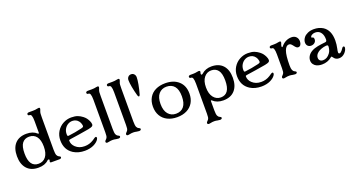

<svg xmlns="http://www.w3.org/2000/svg" viewBox="-53 -1566 4867 2619"><g transform="rotate(-20 2380.5 -256.0)"><path d="M30 -237Q30 -354 88.5 -418Q147 -482 255 -482Q349 -482 403 -431Q411 -426 414 -426Q420 -426 420 -435V-606Q420 -659 410 -686Q406 -696 399 -701Q392 -706 380 -706Q371 -706 365.5 -711.5Q360 -717 360 -726Q360 -734 367.5 -740Q375 -746 390 -746H448Q483 -746 511 -753Q523 -756 533 -756Q550 -756 550 -741Q550 -732 539 -706Q533 -691 531.5 -671Q530 -651 530 -617V-606V-150Q530 -93 540 -70Q550 -48 570 -40Q590 -32 590 -20Q590 -11 582.5 -5.5Q575 0 560 0H442Q425 0 425 -15Q425 -22 429 -30Q431 -33 431 -38Q431 -43 428 -46Q425 -49 420 -49Q411 -49 403 -42Q377 -16 340 -3Q303 10 255 10Q147 10 88.5 -55.5Q30 -121 30 -237ZM420 -237Q420 -333 382 -382.5Q344 -432 275 -432Q211 -432 175.5 -386Q140 -340 140 -237Q140 -40 274 -40Q342 -40 381 -90.5Q420 -141 420 -237Z M765 -33Q711 -68 685.5 -119Q660 -170 660 -237Q660 -309 694.5 -365Q729 -421 785.5 -451.5Q842 -482 904 -482Q960 -482 996.5 -468.5Q1033 -455 1066 -429Q1090 -410 1103.5 -392Q1117 -374 1129 -350Q1136 -337 1140 -321.5Q1144 -306 1144 -296Q1144 -280 1131 -270Q1117 -260 1073 -251Q1033 -243 928 -227L801 -208Q783 -206 778 -203Q773 -200 773 -191Q773 -139 816 -98Q842 -74 873.5 -62Q905 -50 947 -50Q1017 -50 1075 -87Q1084 -93 1091 -97.5Q1098 -102 1103 -106Q1111 -111 1117 -114.5Q1123 -118 1128 -118Q1134 -118 1138 -113.5Q1142 -109 1142 -102Q1142 -88 1129 -71Q1105 -39 1057 -16Q1032 -4 998.5 3Q965 10 929 10Q883 10 841.5 -0.5Q800 -11 765 -33ZM985 -294Q1008 -300 1013.5 -306.5Q1019 -313 1017 -331Q1015 -344 1008.5 -360Q1002 -376 992 -389Q959 -432 903 -432Q868 -432 837.5 -413.5Q807 -395 788.5 -362.5Q770 -330 770 -291Q770 -272 773 -265Q776 -258 789 -259Q828 -263 886.5 -273.5Q945 -284 985 -294Z M1231 -10Q1231 -16 1235 -22Q1239 -28 1245 -33Q1255 -43 1260 -50Q1269 -63 1271.5 -80.5Q1274 -98 1274 -130V-606Q1274 -659 1264 -686Q1260 -696 1253 -701Q1246 -706 1234 -706Q1225 -706 1219.5 -711.5Q1214 -717 1214 -726Q1214 -734 1221.5 -740Q1229 -746 1244 -746H1302Q1337 -746 1365 -753Q1377 -756 1387 -756Q1404 -756 1404 -741Q1404 -732 1393 -706Q1387 -692 1385.5 -673Q1384 -654 1384 -617V-606V-140Q1384 -83 1394 -60Q1404 -38 1424 -30Q1444 -22 1444 -10Q1444 -1 1436.5 4.5Q1429 10 1414 10Q1400 10 1380 6Q1356 0 1333 0Q1303 0 1279 6Q1263 10 1254 10Q1231 10 1231 -10Z M1531 -10Q1531 -16 1535 -22Q1539 -28 1545 -33Q1555 -43 1560 -50Q1569 -63 1571.5 -80.5Q1574 -98 1574 -130V-606Q1574 -659 1564 -686Q1560 -696 1553 -701Q1546 -706 1534 -706Q1525 -706 1519.5 -711.5Q1514 -717 1514 -726Q1514 -734 1521.5 -740Q1529 -746 1544 -746H1602Q1637 -746 1665 -753Q1677 -756 1687 -756Q1704 -756 1704 -741Q1704 -732 1693 -706Q1687 -692 1685.5 -673Q1684 -654 1684 -617V-606V-140Q1684 -83 1694 -60Q1704 -38 1724 -30Q1744 -22 1744 -10Q1744 -1 1736.5 4.5Q1729 10 1714 10Q1700 10 1680 6Q1656 0 1633 0Q1603 0 1579 6Q1563 10 1554 10Q1531 10 1531 -10Z M1857 -456Q1837 -527 1825.5 -591Q1814 -655 1814 -692Q1814 -719 1830.5 -737.5Q1847 -756 1874 -756Q1901 -756 1917.5 -737.5Q1934 -719 1934 -692Q1934 -655 1922.5 -591Q1911 -527 1891 -456Q1888 -446 1883.5 -440.5Q1879 -435 1874 -435Q1869 -435 1864.5 -440.5Q1860 -446 1857 -456Z M2004 -237Q2004 -313 2036.5 -368.5Q2069 -424 2129 -453Q2189 -482 2269 -482Q2390 -482 2462 -417Q2534 -352 2534 -237Q2534 -161 2501.5 -105.5Q2469 -50 2409 -20Q2349 10 2269 10Q2189 10 2129 -20Q2069 -50 2036.5 -106Q2004 -162 2004 -237ZM2424 -237Q2424 -335 2383.5 -383.5Q2343 -432 2269 -432Q2199 -432 2156.5 -382.5Q2114 -333 2114 -237Q2114 -141 2157 -90.5Q2200 -40 2270 -40Q2344 -40 2384 -89.5Q2424 -139 2424 -237Z M2621 224Q2621 218 2625 212Q2629 206 2635 201Q2645 191 2650 184Q2659 171 2661.5 153.5Q2664 136 2664 104V-332Q2664 -385 2654 -412Q2650 -422 2643 -427Q2636 -432 2624 -432Q2615 -432 2609.5 -437.5Q2604 -443 2604 -452Q2604 -460 2611.5 -466Q2619 -472 2634 -472H2672Q2705 -472 2735 -479Q2747 -482 2757 -482Q2766 -482 2771 -477.5Q2776 -473 2776 -466Q2776 -463 2774 -457Q2769 -442 2769 -436Q2769 -422 2780 -422Q2788 -422 2796 -429L2797 -430Q2825 -456 2861 -469Q2897 -482 2939 -482Q3047 -482 3105.5 -418Q3164 -354 3164 -237Q3164 -121 3105.5 -55.5Q3047 10 2939 10Q2892 10 2854.5 -3.5Q2817 -17 2790 -43Q2784 -48 2779 -48Q2774 -48 2774 -40V94Q2774 151 2784 174Q2794 196 2814 204Q2834 212 2834 224Q2834 233 2826.5 238.5Q2819 244 2804 244Q2790 244 2770 240Q2746 234 2723 234Q2693 234 2669 240Q2653 244 2644 244Q2621 244 2621 224ZM3054 -237Q3054 -340 3018.5 -386Q2983 -432 2919 -432Q2856 -432 2815 -381.5Q2774 -331 2774 -237Q2774 -143 2815 -91.5Q2856 -40 2920 -40Q3054 -40 3054 -237Z M3329 -33Q3275 -68 3249.5 -119Q3224 -170 3224 -237Q3224 -309 3258.5 -365Q3293 -421 3349.5 -451.5Q3406 -482 3468 -482Q3524 -482 3560.5 -468.5Q3597 -455 3630 -429Q3654 -410 3667.5 -392Q3681 -374 3693 -350Q3700 -337 3704 -321.5Q3708 -306 3708 -296Q3708 -280 3695 -270Q3681 -260 3637 -251Q3597 -243 3492 -227L3365 -208Q3347 -206 3342 -203Q3337 -200 3337 -191Q3337 -139 3380 -98Q3406 -74 3437.5 -62Q3469 -50 3511 -50Q3581 -50 3639 -87Q3648 -93 3655 -97.5Q3662 -102 3667 -106Q3675 -111 3681 -114.5Q3687 -118 3692 -118Q3698 -118 3702 -113.5Q3706 -109 3706 -102Q3706 -88 3693 -71Q3669 -39 3621 -16Q3596 -4 3562.5 3Q3529 10 3493 10Q3447 10 3405.5 -0.5Q3364 -11 3329 -33ZM3549 -294Q3572 -300 3577.5 -306.5Q3583 -313 3581 -331Q3579 -344 3572.5 -360Q3566 -376 3556 -389Q3523 -432 3467 -432Q3432 -432 3401.5 -413.5Q3371 -395 3352.5 -362.5Q3334 -330 3334 -291Q3334 -272 3337 -265Q3340 -258 3353 -259Q3392 -263 3450.5 -273.5Q3509 -284 3549 -294Z M3795 -10Q3795 -16 3799 -22Q3803 -28 3809 -33Q3819 -43 3824 -50Q3833 -63 3835.5 -80.5Q3838 -98 3838 -130V-332Q3838 -385 3828 -412Q3824 -422 3817 -427Q3810 -432 3798 -432Q3789 -432 3783.5 -437.5Q3778 -443 3778 -452Q3778 -460 3785.5 -466Q3793 -472 3808 -472H3846Q3881 -472 3909 -479Q3921 -482 3931 -482Q3948 -482 3948 -467Q3948 -458 3937 -432Q3933 -416 3933 -412Q3933 -398 3940 -398Q3943 -398 3948 -403Q4012 -482 4103 -482Q4145 -482 4169.5 -456.5Q4194 -431 4194 -392Q4194 -362 4181.5 -342Q4169 -322 4146 -322Q4133 -322 4122.5 -329.5Q4112 -337 4098 -354L4093 -361Q4076 -383 4064.5 -392.5Q4053 -402 4036 -402Q3995 -402 3971.5 -339Q3948 -276 3948 -130Q3948 -83 3958 -60Q3968 -38 3988 -30Q4008 -22 4008 -10Q4008 -1 4000.5 4.5Q3993 10 3978 10Q3964 10 3944 6Q3920 0 3897 0Q3867 0 3843 6Q3827 10 3818 10Q3795 10 3795 -10Z M4292 -6Q4268 -17 4251 -40.5Q4234 -64 4234 -96Q4234 -131 4254 -162Q4274 -193 4310 -213Q4349 -235 4400 -244.5Q4451 -254 4511 -260Q4525 -261 4531 -269Q4537 -277 4537 -294Q4537 -302 4535 -326Q4529 -373 4502 -402.5Q4475 -432 4428 -432Q4401 -432 4379.5 -419Q4358 -406 4358 -389Q4358 -385 4360.5 -383Q4363 -381 4367 -381Q4380 -381 4386 -373Q4392 -365 4392 -348Q4392 -319 4370.5 -300.5Q4349 -282 4318 -282Q4289 -282 4270.5 -300.5Q4252 -319 4252 -350Q4252 -387 4280 -423Q4299 -447 4337 -464.5Q4375 -482 4428 -482Q4464 -482 4496 -473.5Q4528 -465 4556 -448Q4651 -388 4651 -237Q4651 -205 4647.5 -179.5Q4644 -154 4638 -123Q4630 -91 4630 -71Q4630 -61 4634.5 -56Q4639 -51 4647 -51Q4661 -51 4683 -76Q4689 -82 4696 -94L4709 -112Q4717 -121 4726 -121Q4733 -121 4737.5 -115.5Q4742 -110 4741 -99Q4739 -80 4728.5 -61Q4718 -42 4702 -26Q4685 -9 4664 0.5Q4643 10 4617 10Q4592 10 4574 0Q4556 -10 4542 -30L4537 -37Q4534 -42 4531 -44.5Q4528 -47 4525 -47Q4521 -47 4511 -39L4509 -37Q4485 -16 4449 -3Q4413 10 4372 10Q4327 10 4292 -6ZM4505 -97Q4521 -118 4528.5 -145Q4536 -172 4536 -192Q4536 -205 4530 -209Q4524 -213 4506 -212Q4473 -209 4439 -197Q4405 -185 4385 -169Q4344 -137 4344 -96Q4344 -70 4360 -55Q4376 -40 4405 -40Q4462 -40 4505 -97Z"/></g></svg>

Font: Raigarh
Style: Regular
Weight: 400
Designer: jaikishan Patel
Foundry: MagicType
Version: Version 1.000;FEAKit 1.0